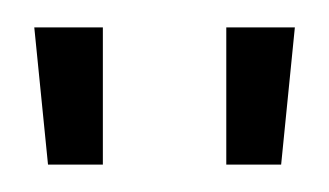

<svg xmlns="http://www.w3.org/2000/svg" viewBox="-20 -720 240 140"><path d="M15 -600H55V-700H5ZM145 -600H185L195 -700H145Z"/></svg>

Font: Millimetre
Style: Light
Weight: 200
Designer: Jérémy Landes
Version: Version 1.0